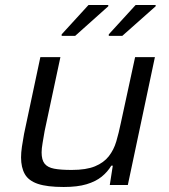

<svg xmlns="http://www.w3.org/2000/svg" viewBox="-20 -738 675 766"><path d="M234 8Q168 8 131 -4.5Q94 -17 79 -43.5Q64 -70 64 -110Q64 -129 67.5 -153Q71 -177 76 -204L141 -510H221L158 -215Q154 -191 150 -168Q146 -145 146 -130Q146 -100 158 -85Q170 -70 196 -65Q222 -60 266 -60Q324 -60 359 -74.5Q394 -89 414 -114.5Q434 -140 444 -174Q454 -208 462 -247L519 -510H598L490 0H418L430 -77H424Q409 -52 385.5 -33Q362 -14 325.5 -3Q289 8 234 8ZM414 -595V-601L521 -718H601V-713L468 -595ZM226 -595V-601L333 -718H412V-713L280 -595Z"/></svg>

Font: Saira SemiExpanded
Style: Italic
Weight: 400
Width: 6
Italic angle: -12°
Designer: Hector Gatti with collaboration of the Omnibus-Type team
Foundry: Omnibus-Type
Version: Version 1.101